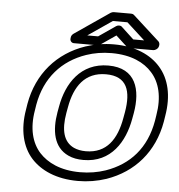

<svg xmlns="http://www.w3.org/2000/svg" viewBox="-62 -984 1004 1077"><g transform="rotate(5 440.0 -445.5)"><path d="M818 -339C791 -184 702 -85 567 -38C523 -23 475 -15 424 -15C313 -15 239 -53 194 -102C146 -155 124 -236 142 -339L147 -371C174 -525 267 -627 401 -673C445 -688 492 -696 543 -696C654 -696 728 -659 772 -609C820 -556 841 -475 823 -371ZM868 -339 873 -371C893 -487 870 -581 813 -645C761 -704 675 -746 552 -746C496 -746 443 -737 392 -720C237 -667 127 -544 97 -371L92 -339C72 -224 96 -128 153 -65C206 -7 293 35 416 35C472 35 525 26 576 9C731 -45 838 -166 868 -339ZM437 -85C593 -85 667 -209 690 -339L696 -372C719 -504 687 -625 531 -625C375 -625 298 -503 275 -372L269 -339C251 -235 267 -141 351 -102C376 -90 405 -85 437 -85ZM446 -135C419 -135 397 -140 379 -148C319 -176 302 -242 319 -339L325 -372C346 -492 404 -575 522 -575C641 -575 667 -493 646 -372L640 -339C619 -219 564 -135 446 -135ZM718 -783H657L586 -849C578 -856 564 -855 555 -849L459 -783H398L534 -876H616ZM805 -764C806 -770 804 -779 799 -784L648 -921C645 -924 639 -926 633 -926H535C530 -926 523 -924 518 -921L321 -786C315 -782 308 -774 307 -766L306 -758C304 -747 312 -733 327 -733H459C464 -733 470 -735 475 -738L561 -797L625 -738C628 -735 634 -733 640 -733H774C785 -733 801 -743 804 -758Z"/></g></svg>

Font: Asimov
Style: XWidOuIt
Weight: 500
Designer: Google
Version: Version 2.000980; 2014